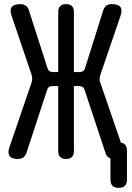

<svg xmlns="http://www.w3.org/2000/svg" viewBox="-20 -760 640 930"><path d="M108 -19Q103 -5 93 2.5Q83 10 67 10Q36 10 26 -4.5Q16 -19 26 -48L133 -360Q136 -370 136 -379Q136 -388 133 -398L37 -681Q26 -711 36.5 -725.5Q47 -740 79 -740Q95 -740 105 -732.5Q115 -725 120 -710L210 -430Q213 -420 219.5 -415.5Q226 -411 236 -411H262V-702Q262 -721 271.5 -730.5Q281 -740 300 -740Q319 -740 328.5 -730.5Q338 -721 338 -702V-411H366Q376 -411 382.5 -415.5Q389 -420 392 -430L480 -710Q485 -725 495 -732.5Q505 -740 521 -740Q553 -740 563.5 -725.5Q574 -711 563 -681L466 -397Q463 -387 462.5 -378Q462 -369 466 -359L573 -48Q583 -19 573.5 -4.5Q564 10 532 10Q516 10 506 3Q496 -4 491 -19L390 -324Q387 -334 380.5 -338.5Q374 -343 364 -343H338V-28Q338 -9 328.5 0.5Q319 10 300 10Q281 10 271.5 0.5Q262 -9 262 -28V-343H234Q224 -343 217.5 -338.5Q211 -334 208 -324ZM555 150Q535 150 525 140Q515 130 515 110V-30Q515 -50 525 -60Q535 -70 555 -70Q575 -70 585 -60Q595 -50 595 -30V110Q595 130 585 140Q575 150 555 150Z"/></svg>

Font: Maple Mono
Style: Regular
Weight: 400
Monospace: yes
Designer: subframe7536
Version: Version 7.300